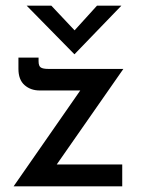

<svg xmlns="http://www.w3.org/2000/svg" viewBox="-20 -657 503 677"><path d="M120 -338Q88 -338 66.5 -357Q45 -376 45 -414V-454H116V-441Q116 -424 124 -419Q132 -414 150 -414H415L180 -77H411V0H28L263 -338ZM161 -637 243 -550 322 -637H408L243 -466H242L74 -637Z"/></svg>

Font: Synthetic
Style: Regular
Weight: 400
Designer: Santiago Orozco
Foundry: Typemade
Version: Version 2.000; ttfautohint (v1.8.4.7-5d5b)